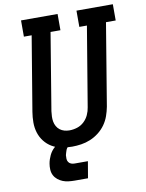

<svg xmlns="http://www.w3.org/2000/svg" viewBox="-99 -805 815 1071"><g transform="rotate(-10 308.0 -269.0)"><path d="M255 8Q225 8 195.5 2.5Q166 -3 141.5 -17.5Q117 -32 99.5 -54.5Q82 -77 73.5 -104.5Q65 -132 65 -162Q65 -192 70 -222L140 -643H96V-735H303V-643H247L175 -207Q173 -192 172.5 -177Q172 -162 174.5 -148Q177 -134 184 -121.5Q191 -109 202 -100.5Q213 -92 227 -88Q241 -84 256 -84Q256 -84 256 -84Q256 -84 256 -84Q278 -84 300 -91Q322 -98 339 -114Q356 -130 365.5 -151Q375 -172 378 -193L453 -643H410V-735H616V-643H561L484 -178Q479 -152 470 -126.5Q461 -101 445 -78.5Q429 -56 406.5 -38.5Q384 -21 358.5 -10.5Q333 0 306.5 4Q280 8 255 8ZM236 197Q219 197 201.5 195Q184 193 169 187Q154 181 141 170.5Q128 160 120.5 145.5Q113 131 112 113.5Q111 96 114 79Q118 56 129 33Q140 10 159 -6.5Q178 -23 202 -30Q226 -37 250 -37L244 0Q236 0 230 6Q224 12 221 19.5Q218 27 216 34.5Q214 42 212 49Q211 59 211.5 69.5Q212 80 217.5 88Q223 96 232 99.5Q241 103 252 103H327L311 197Z"/></g></svg>

Font: Iosevka Slab Semibold Extended
Style: Italic
Weight: 600
Width: 7
Italic angle: -9°
Monospace: yes
Designer: Belleve Invis
Foundry: Belleve Invis
Version: Version 11.1.0; ttfautohint (v1.8.3)